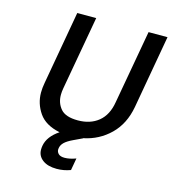

<svg xmlns="http://www.w3.org/2000/svg" viewBox="-129 -800 998 1116"><g transform="rotate(15 370.0 -242.0)"><path d="M740 -695 662 -254Q643 -149 577 -84.5Q511 -20 418 -1V0L365 25Q331 41 315 56.5Q299 72 296 91Q295 96 295 100Q295 115 306.5 126Q318 137 343 137Q373 137 411 123L398 196Q358 211 315 211Q261 211 230 187.5Q199 164 199 126Q199 115 201 103Q211 45 277 1Q189 -17 151 -72.5Q113 -128 113 -194Q113 -222 119 -254L197 -695H311L232 -252Q228 -230 228 -211Q228 -162 257.5 -127.5Q287 -93 361 -93Q436 -93 485 -133Q534 -173 547 -252L626 -695Z"/></g></svg>

Font: Fz Poppins Med
Style: Italic
Weight: 500
Italic angle: -10°
Designer: Ninad Kale (Devanagari), Jonny Pinhorn (Latin)
Foundry: Indian Type Foundry
Version: Vit hóa bi Vntype.Com & FontZin.Com